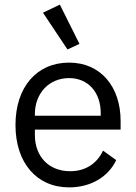

<svg xmlns="http://www.w3.org/2000/svg" viewBox="-20 -799 589 831"><path d="M272 -585 324 -609 239 -779 166 -744ZM279 12C376 12 450 -36 483 -106L426 -147C399 -90 349 -58 284 -58C188 -58 131 -125 131 -214V-238H502V-276C502 -422 417 -528 279 -528C139 -528 47 -422 47 -258C47 -94 139 12 279 12ZM279 -461C361 -461 416 -400 416 -309V-298H131V-305C131 -395 192 -461 279 -461Z"/></svg>

Font: IBM Plex Arabic
Style: Regular
Weight: 400
Designer: Mike Abbink, Paul van der Laan, Pieter van Rosmalen, Wael Morcos, Khajak Apelian
Foundry: Bold Monday
Version: Version 1.0